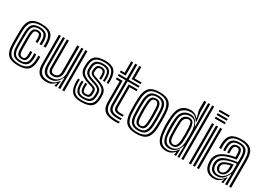

<svg xmlns="http://www.w3.org/2000/svg" viewBox="2 -1637 3451 2483"><g transform="rotate(30 1727.0 -395.0)"><path d="M236.8 10Q132.2 10 86.2 -31.9Q40.2 -73.8 34.8 -167.5Q33.8 -187 33.1 -223.2Q32.5 -259.5 32.5 -300.6Q32.5 -341.8 33.1 -377Q33.8 -412.2 34.8 -429.8Q41.2 -528.8 89.2 -569.4Q137.2 -610 234.8 -610Q335.2 -610 380.8 -569.6Q426.2 -529.2 430.8 -436Q431.5 -420.5 431 -401.9Q430.5 -383.2 429.8 -369.2H399.8Q400.5 -384.2 401 -401.4Q401.5 -418.5 400.8 -434.8Q396.8 -515.8 358.4 -550.9Q320 -586 234.8 -586Q151.5 -586 111 -550.2Q70.5 -514.5 64.8 -428Q63.5 -409.2 63 -373Q62.5 -336.8 62.5 -295.6Q62.5 -254.5 63.1 -220.1Q63.8 -185.8 64.5 -170.8Q69 -92.2 107.8 -53.1Q146.5 -14 236.8 -14Q320.8 -14 358.8 -50.1Q396.8 -86.2 400.8 -169Q401.5 -184.5 401.4 -197.8Q401.2 -211 399.8 -233H429.8Q431.2 -212 431.4 -198.2Q431.5 -184.5 430.8 -168Q426.2 -72.5 381.1 -31.2Q336 10 236.8 10ZM236.8 -38Q164.5 -38 131.4 -72.2Q98.2 -106.5 94.5 -171.8Q93.5 -187.2 93 -221.2Q92.5 -255.2 92.5 -295.8Q92.5 -336.2 93 -372Q93.5 -407.8 94.8 -426.2Q99.8 -498.5 132 -530.2Q164.2 -562 234.8 -562Q302 -562 334.8 -533.1Q367.5 -504.2 370.8 -434Q371.5 -419.2 371 -402.4Q370.5 -385.5 369.8 -369.2H339.8Q340.5 -386.5 341 -402.6Q341.5 -418.8 340.8 -433.2Q338 -493 311.1 -515.5Q284.2 -538 234.8 -538Q184.2 -538 156.5 -513.6Q128.8 -489.2 124.5 -424Q124 -416.2 123.1 -386Q122.2 -355.8 121.6 -316Q121 -276.2 121 -238.8Q121 -201.2 122.5 -179Q126.8 -113.5 154.6 -87.8Q182.5 -62 236.8 -62Q285.5 -62 311.6 -85.4Q337.8 -108.8 340.8 -170.5Q341.2 -183.2 341.2 -195.6Q341.2 -208 339.8 -233H369.8Q371.5 -207 371.4 -195.2Q371.2 -183.5 370.8 -169.8Q367.5 -99.5 336.2 -68.8Q305 -38 236.8 -38ZM236.8 -86Q196 -86 176.2 -107.2Q156.5 -128.5 154 -179.8Q153.2 -197 152.9 -230.9Q152.5 -264.8 152.5 -303.4Q152.5 -342 153 -374.6Q153.5 -407.2 154.5 -422.2Q158 -476.5 179 -495.2Q200 -514 234.8 -514Q272.8 -514 290.9 -494.6Q309 -475.2 311 -430.2Q311.5 -423.2 311.2 -408.1Q311 -393 309.8 -369.2H280Q280.8 -389.2 281.1 -404.9Q281.5 -420.5 281 -429Q279.5 -461 268.8 -475.5Q258 -490 234.8 -490Q211.5 -490 199.2 -474.6Q187 -459.2 184.5 -420.5Q183.5 -403.8 183 -369.6Q182.5 -335.5 182.5 -296.6Q182.5 -257.8 183 -225.5Q183.5 -193.2 184.2 -180Q186.8 -142.5 199.1 -126.2Q211.5 -110 236.8 -110Q259.8 -110 269.8 -125.1Q279.8 -140.2 280.8 -173.8Q281.2 -186 281.2 -195.5Q281.2 -205 279.8 -233H309.8Q311 -211.8 311.2 -197.1Q311.5 -182.5 311 -173.8Q308.8 -126.8 291.4 -106.4Q274 -86 236.8 -86Z M657.5 10.5Q607.2 10.5 576.1 -4.9Q545 -20.2 528.2 -44.5Q511.5 -68.8 504.9 -96.1Q498.2 -123.5 497.4 -148.1Q496.5 -172.8 496.5 -188.2V-600H526.5V-194.2Q526.5 -175.8 528.1 -146Q529.8 -116.2 541.5 -86.2Q553.2 -56.2 582.6 -35.9Q612 -15.5 667.5 -15.5Q716.8 -15.5 750 -34.5Q783.2 -53.5 811 -91.5H818L805.8 -22.5V0H775.8L775.5 -7L791.8 -48H786.2Q759 -18 730.8 -3.8Q702.5 10.5 657.5 10.5ZM892.5 0V-600H922.5V0ZM695.5 -97Q663 -97 646.2 -109.4Q629.5 -121.8 623.2 -139.9Q617 -158 616.5 -176.2Q616 -194.5 616 -206.2V-600H646V-208Q646 -193.5 646.8 -173.5Q647.5 -153.5 658.6 -138.4Q669.8 -123.2 700.2 -123.2Q732.5 -123.2 751.8 -144.4Q771 -165.5 771 -208.8V-600H802.5V-212Q802.5 -158.5 773.4 -127.8Q744.2 -97 695.5 -97ZM676.5 -42Q614 -42.5 585.2 -80.8Q556.5 -119 556.5 -196.2V-600H586.5V-200.2Q586.5 -138.8 607.9 -103.4Q629.2 -68 688 -68Q734.2 -68 766.4 -88.6Q798.5 -109.2 815.4 -142.8Q832.2 -176.2 832.2 -214.8V-600H862.5V0H832.5V-72L838 -151.5H831Q807.5 -99.2 770.4 -70.4Q733.2 -41.5 676.5 -42Z M1178.5 -86Q1140.2 -86 1122.5 -106.4Q1104.8 -126.8 1102.5 -173.5Q1102 -185 1102.1 -201.5Q1102.2 -218 1103.2 -233H1130.5Q1128.5 -202 1129.8 -175.5Q1131.5 -140.2 1142.9 -125.1Q1154.2 -110 1178.5 -110Q1206.5 -110 1218.5 -122.6Q1230.5 -135.2 1230.5 -164V-192Q1230.5 -207.8 1220.6 -215.9Q1210.8 -224 1194 -229L1138.5 -246Q1098 -258.5 1064.1 -276.5Q1030.2 -294.5 1009.9 -324Q989.5 -353.5 989.5 -400V-429Q989.5 -526 1035 -568Q1080.5 -610 1185.5 -610Q1279.8 -610 1322.4 -569.6Q1365 -529.2 1369.5 -436Q1370.2 -420 1369.8 -402.4Q1369.2 -384.8 1368.5 -369H1341.2Q1341.8 -382.8 1342.4 -401Q1343 -419.2 1342.2 -434.5Q1338.2 -515.8 1301.9 -550.9Q1265.5 -586 1185.5 -586Q1096 -586 1057.2 -549.6Q1018.5 -513.2 1018.5 -429Q1018.5 -422.8 1018.4 -414.5Q1018.2 -406.2 1018.5 -400Q1020.5 -348.8 1052 -319.2Q1083.5 -289.8 1146.8 -270L1201 -253Q1234.2 -242.5 1246.9 -227.8Q1259.5 -213 1259.5 -192V-164Q1259.5 -122.2 1240.6 -104.1Q1221.8 -86 1178.5 -86ZM1178.5 -38Q1112 -38 1081.8 -68.9Q1051.5 -99.8 1048 -170.8Q1047.5 -183.5 1047.6 -202Q1047.8 -220.5 1049 -233H1076.2Q1075.2 -220.8 1075 -203.2Q1074.8 -185.8 1075.2 -172.2Q1078 -113.2 1102.1 -87.6Q1126.2 -62 1178.5 -62Q1237.5 -62 1263 -85.8Q1288.5 -109.5 1288.5 -164V-192Q1288.5 -224 1269.4 -243.6Q1250.2 -263.2 1207.8 -277L1155.2 -294Q1098.8 -312.5 1074.2 -337.1Q1049.8 -361.8 1047.5 -400Q1047.2 -406.8 1047.4 -415Q1047.5 -423.2 1047.5 -429Q1047.5 -500.2 1079.6 -531.1Q1111.8 -562 1185.5 -562Q1251.2 -562 1281.5 -532.2Q1311.8 -502.5 1315 -433.8Q1315.5 -420.5 1315.2 -404.9Q1315 -389.2 1314 -369H1286.8Q1287.5 -387.8 1288 -402.4Q1288.5 -417 1287.8 -433.2Q1285 -493.5 1258.9 -515.8Q1232.8 -538 1185.5 -538Q1127.2 -538 1101.9 -512.6Q1076.5 -487.2 1076.5 -429Q1076.5 -422.8 1076.4 -414.4Q1076.2 -406 1076.5 -400Q1078.5 -372 1098.5 -352.5Q1118.5 -333 1163.5 -318L1214.8 -301Q1268 -283.5 1292.8 -259.2Q1317.5 -235 1317.5 -192V-164Q1317.5 -96.5 1285.2 -67.2Q1253 -38 1178.5 -38ZM1178.5 10Q1084 10 1041 -31.2Q998 -72.5 993.5 -168Q992.8 -183.8 992.9 -202.2Q993 -220.8 994.5 -233H1021.8Q1020.5 -221.5 1020.2 -204Q1020 -186.5 1020.8 -169.5Q1024.8 -86.2 1061.4 -50.1Q1098 -14 1178.5 -14Q1268.5 -14 1307.5 -48.8Q1346.5 -83.5 1346.5 -164V-192Q1346.5 -249.5 1312.8 -277.4Q1279 -305.2 1221.5 -325L1171.8 -342Q1131.2 -356 1119.2 -371.4Q1107.2 -386.8 1105.5 -400Q1104.5 -405.8 1104.8 -413.9Q1105 -422 1105.5 -429Q1109 -474.5 1125.8 -494.2Q1142.5 -514 1185.5 -514Q1219 -514 1238.8 -496.8Q1258.5 -479.5 1260.8 -430.2Q1261.2 -420 1260.8 -403.4Q1260.2 -386.8 1259.8 -369H1232.5Q1233 -385.8 1233.5 -401.9Q1234 -418 1233.5 -429Q1232 -461.5 1220.8 -475.8Q1209.5 -490 1185.5 -490Q1158 -490 1147.2 -475.9Q1136.5 -461.8 1134.5 -429Q1133.2 -412 1134.5 -400Q1135.8 -385.5 1148.8 -379Q1161.8 -372.5 1180.2 -366L1228.5 -349Q1270.2 -334.5 1303.5 -316.4Q1336.8 -298.2 1356.1 -269.1Q1375.5 -240 1375.5 -192V-164Q1375.5 -70.8 1329.8 -30.4Q1284 10 1178.5 10Z M1693 -42Q1610 -42 1574 -71.2Q1538 -100.5 1538 -168V-522H1421V-548H1538V-770H1568V-548H1731V-522H1568V-168Q1568 -114.5 1597 -91.2Q1626 -68 1693 -68Q1705 -68 1716.5 -68.2Q1728 -68.5 1741 -69.2V-44.2Q1724 -42 1693 -42ZM1421 -574V-600H1478V-770H1508V-574ZM1598 -574V-770H1628V-600H1731V-574ZM1693 10Q1578 10 1528 -31.2Q1478 -72.5 1478 -168V-470H1421V-496H1508V-168Q1508 -86.8 1550.9 -51.4Q1593.8 -16 1693 -16Q1725.5 -16 1741 -19.2V5.8Q1723.2 10 1693 10ZM1693 -93.8Q1642.2 -93.8 1620.1 -111Q1598 -128.2 1598 -168V-496H1731V-470H1628V-168Q1628 -142.2 1643.1 -131Q1658.2 -119.8 1693 -119.8Q1738 -119.8 1741 -120V-95Q1734 -94.5 1723.1 -94.1Q1712.2 -93.8 1693 -93.8Z M2000 10Q1896.2 10 1848 -36.5Q1799.8 -83 1794.2 -190.8Q1791 -257 1791 -307.5Q1791 -358 1794 -410Q1800 -514 1846.1 -562Q1892.2 -610 2000 -610Q2104.5 -610 2151.9 -563.1Q2199.2 -516.2 2204.8 -410Q2208.2 -342 2208 -291.4Q2207.8 -240.8 2205 -191Q2199 -84.5 2152 -37.2Q2105 10 2000 10ZM2000 -14Q2091.8 -14 2130.8 -57.1Q2169.8 -100.2 2175 -192.8Q2177.8 -242 2178 -290.4Q2178.2 -338.8 2174.8 -408.8Q2170 -502.5 2129.6 -544.2Q2089.2 -586 2000 -586Q1909 -586 1869.1 -543.8Q1829.2 -501.5 1824 -408.2Q1821.5 -362.5 1821 -312.9Q1820.5 -263.2 1824.2 -191.2Q1829.2 -93.5 1872 -53.8Q1914.8 -14 2000 -14ZM2000 -38Q1930 -38 1894.1 -72.5Q1858.2 -107 1854 -194.2Q1851 -254.2 1851.1 -307.6Q1851.2 -361 1853.8 -405.2Q1858.5 -487 1891.2 -524.5Q1924 -562 2000 -562Q2071.2 -562 2105.9 -527Q2140.5 -492 2144.8 -408.2Q2148.2 -341.2 2148.1 -291.4Q2148 -241.5 2145.2 -195.8Q2140.5 -111 2107 -74.5Q2073.5 -38 2000 -38ZM2000 -62Q2057.8 -62 2084.5 -93.2Q2111.2 -124.5 2115.2 -196.8Q2117.8 -238 2118 -289.4Q2118.2 -340.8 2115 -405Q2111.5 -477.2 2084.1 -507.6Q2056.8 -538 2000 -538Q1941.8 -538 1914.9 -507Q1888 -476 1883.8 -404.2Q1881.5 -364.5 1881.1 -312.9Q1880.8 -261.2 1884 -195.5Q1887.8 -122.5 1915.5 -92.2Q1943.2 -62 2000 -62ZM2000 -86Q1957.8 -86 1937.4 -111.5Q1917 -137 1914 -197Q1911 -256 1911 -304.4Q1911 -352.8 1913.8 -403Q1917.2 -462.5 1937.1 -488.2Q1957 -514 2000 -514Q2040.8 -514 2061.4 -489.4Q2082 -464.8 2085 -404Q2088 -343.8 2088 -293.6Q2088 -243.5 2085.2 -198Q2082 -138 2062.1 -112Q2042.2 -86 2000 -86ZM2000 -110Q2028.2 -110 2040.5 -131.9Q2052.8 -153.8 2055.2 -199.5Q2057.8 -242 2058 -289.8Q2058.2 -337.5 2055 -402.5Q2053 -446.5 2040.8 -468.2Q2028.5 -490 2000 -490Q1971.2 -490 1958.9 -468.5Q1946.5 -447 1943.8 -401.5Q1941 -353.5 1941 -307.5Q1941 -261.5 1944 -198Q1946.2 -151.2 1959.4 -130.6Q1972.5 -110 2000 -110Z M2700.5 0H2670.5V-800H2700.5ZM2640.5 0H2612.5L2617.5 -160.5L2610.8 -160.8Q2595.2 -107.2 2558 -72.2Q2520.8 -37.2 2463 -37.2Q2405.2 -37.2 2375.1 -74.8Q2345 -112.2 2337.5 -198.8Q2332.8 -253.5 2332.8 -300.5Q2332.8 -347.5 2337.2 -404.5Q2343.8 -486.5 2384.2 -523.9Q2424.8 -561.2 2489 -561.2Q2537.5 -561.2 2566.8 -528.8Q2596 -496.2 2608.5 -454.5H2615.5L2610.5 -615V-800H2640.5ZM2447.8 10Q2368 10 2327.8 -38.9Q2287.5 -87.8 2277.8 -199Q2273 -254.2 2273.1 -301.5Q2273.2 -348.8 2277.8 -405.2Q2286.5 -515.2 2335.4 -562.6Q2384.2 -610 2464.5 -610Q2530.2 -610 2572 -558H2579.2L2550.5 -660.5V-800H2582.5V-647.5L2600.2 -514.2L2589.5 -514.5Q2570.5 -546.5 2543.2 -566.1Q2516 -585.8 2476.5 -585.8Q2405.8 -585.8 2360.4 -544.5Q2315 -503.2 2307.5 -404.8Q2303.2 -348.8 2303.1 -300.6Q2303 -252.5 2307.5 -200.2Q2315.8 -103 2350 -58.4Q2384.2 -13.8 2454.5 -13.8Q2497.8 -13.8 2532.6 -37.1Q2567.5 -60.5 2590.2 -98.2H2597L2591 0H2563.5V-9.2L2570.8 -44.8H2564.8Q2518.5 10 2447.8 10ZM2478.8 -61Q2538.5 -61 2570.6 -104.2Q2602.8 -147.5 2606.8 -210Q2610.5 -269.2 2610.6 -315.4Q2610.8 -361.5 2607.8 -396.2Q2604.5 -435.8 2592.9 -467.6Q2581.2 -499.5 2557.6 -518.2Q2534 -537 2494.2 -537Q2441.5 -537 2406.6 -506.5Q2371.8 -476 2367.5 -404Q2364.5 -352.8 2364.5 -304.6Q2364.5 -256.5 2367.5 -199.5Q2371.5 -125.2 2398.2 -93.1Q2425 -61 2478.8 -61ZM2486.5 -86.2Q2445 -86.2 2422.6 -111.6Q2400.2 -137 2397.2 -199Q2394.8 -250 2394.8 -298.1Q2394.8 -346.2 2397.2 -403.8Q2400 -464.8 2429.4 -489.5Q2458.8 -514.2 2498.5 -514.2Q2543.2 -514.2 2559.6 -480.8Q2576 -447.2 2578.8 -397Q2583.8 -309.5 2578.5 -210Q2575.2 -148 2550 -117.1Q2524.8 -86.2 2486.5 -86.2ZM2486.5 -110Q2515.2 -110 2530.4 -135.9Q2545.5 -161.8 2548.8 -210Q2551.2 -248.2 2551.4 -299.6Q2551.5 -351 2548.8 -397Q2546.2 -439 2537.6 -464.5Q2529 -490 2498.5 -490Q2473.5 -490 2451.6 -469.9Q2429.8 -449.8 2427.2 -405Q2424.2 -351.5 2424.4 -303.4Q2424.5 -255.2 2427.2 -198.5Q2429.8 -151.2 2444.5 -130.6Q2459.2 -110 2486.5 -110Z M2782.5 -774V-800H2932.5V-774ZM2782.5 -722V-748H2932.5V-722ZM2782.5 -670V-696H2932.5V-670ZM2903.5 0V-600H2933.5V0ZM2783.5 0V-600H2813.5V0ZM2843.5 0V-600H2873.5V0Z M3385 0V-404Q3385 -501.5 3347.8 -543.8Q3310.5 -586 3224 -586Q3135 -586 3095.2 -550.9Q3055.5 -515.8 3052 -434.8Q3051.5 -419.5 3051.4 -402.8Q3051.2 -386 3052.8 -369.2H3023Q3021.5 -387 3021.4 -401.4Q3021.2 -415.8 3022 -436Q3025.8 -530 3073.2 -570Q3120.8 -610 3224 -610Q3326.5 -610 3370.8 -562.2Q3415 -514.5 3415 -404V0ZM3325 0.2V-72L3329.5 -151.5H3322.8Q3298.8 -98.2 3263.5 -67.2Q3228.2 -36.2 3172.2 -36.5Q3126.5 -36.8 3096.9 -62.8Q3067.2 -88.8 3062.8 -142.2Q3062.5 -147.2 3061.9 -157.6Q3061.2 -168 3061.8 -174.5Q3066 -221.8 3094.1 -252.2Q3122.2 -282.8 3185 -301Q3262.2 -323.5 3325 -329V-404Q3325 -475.8 3301.8 -506.9Q3278.5 -538 3224 -538Q3166.8 -538 3140.5 -513.6Q3114.2 -489.2 3112 -433.5Q3111.5 -419 3111.2 -403Q3111 -387 3112.2 -369.2H3082.5Q3081.2 -388.5 3081.4 -404.4Q3081.5 -420.2 3082 -434Q3084.8 -502.5 3117.8 -532.2Q3150.8 -562 3224 -562Q3294.2 -562 3324.6 -525.4Q3355 -488.8 3355 -404V0.2ZM3153.2 10.5Q3088.5 10.5 3048.9 -26.8Q3009.2 -64 3003 -137Q3002.2 -146.2 3001.8 -159.4Q3001.2 -172.5 3002 -180.2Q3007.2 -241.8 3045.4 -280.6Q3083.5 -319.5 3165.8 -346.8Q3185 -353.2 3198.6 -357.2Q3212.2 -361.2 3227.2 -364.5Q3242.2 -367.8 3265 -371.5V-404.2Q3265 -450.2 3255.6 -470.1Q3246.2 -490 3224 -490Q3196.8 -490 3184.9 -475.6Q3173 -461.2 3171.8 -429.5Q3171.5 -424.2 3171.2 -406Q3171 -387.8 3171.8 -369.2H3142Q3141 -391.5 3141.4 -406.9Q3141.8 -422.2 3142 -432.8Q3144 -479 3164.8 -496.5Q3185.5 -514 3224 -514Q3262.5 -514 3278.8 -488.5Q3295 -463 3295 -404.2V-350.8Q3258 -345.2 3231.2 -339.1Q3204.5 -333 3175.5 -324Q3101.8 -300.8 3069.2 -266Q3036.8 -231.2 3032 -177.8Q3031.5 -170.5 3031.9 -159.2Q3032.2 -148 3033 -139.5Q3038.2 -77.2 3072.2 -45Q3106.2 -12.8 3163 -12.8Q3215.2 -12.8 3247.5 -35.9Q3279.8 -59 3301.8 -91.5H3308.5L3298.2 -22.5V0H3268.5L3268 -4L3283.2 -48H3277.8Q3251.2 -18.5 3225 -4Q3198.8 10.5 3153.2 10.5ZM3183.5 -60Q3222.2 -60 3254 -82.6Q3285.8 -105.2 3304.8 -140.8Q3323.8 -176.2 3323.8 -214.8V-305Q3265.2 -301.5 3194.5 -278Q3147.8 -262.5 3121 -238Q3094.2 -213.5 3091.5 -169.5Q3091.2 -162.8 3091.9 -155.9Q3092.5 -149 3092.8 -144.8Q3096.2 -104 3119.8 -82Q3143.2 -60 3183.5 -60ZM3191.2 -86Q3160.2 -86 3143.9 -105.1Q3127.5 -124.2 3122.5 -147.5Q3120.8 -157.2 3121.2 -166.5Q3124 -201 3144.1 -221.1Q3164.2 -241.2 3203.5 -255Q3223.2 -262 3247.2 -267.9Q3271.2 -273.8 3294 -277V-212Q3294 -158.5 3267 -122.2Q3240 -86 3191.2 -86ZM3195.8 -109.5Q3228.2 -109.5 3246.1 -137.9Q3264 -166.2 3264 -209.2V-246.5Q3227.2 -237.8 3213 -232Q3179.8 -218.2 3165.9 -204Q3152 -189.8 3151.5 -166.8Q3151.5 -162 3151.5 -158.1Q3151.5 -154.2 3152.5 -150Q3155.5 -137.8 3165.4 -123.6Q3175.2 -109.5 3195.8 -109.5Z"/></g></svg>

Font: Big Shoulders Inline Display Black
Style: Regular
Weight: 900
Designer: Patric King
Foundry: XO Type Co
Version: Version 1.000